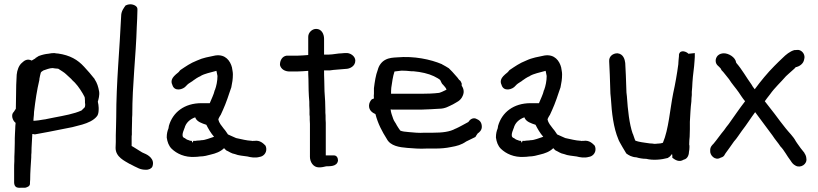

<svg xmlns="http://www.w3.org/2000/svg" viewBox="-20 -739 3821 897"><path d="M45 -217C29 -203 39 -175 53 -165C52 -156 51 -145 51 -135C51 -129 50 -124 50 -116C49 -102 49 -85 49 -71C49 -57 48 -45 48 -29C47 -15 47 0 47 14C46 27 46 39 46 50V107C46 113 44 136 65 138C69 139 77 138 78 138H98C106 136 120 132 120 119C120 115 120 110 121 100V99C121 66 124 30 126 -4V-5C126 -13 126 -19 127 -26V-27C127 -55 130 -84 131 -113C133 -113 137 -112 140 -112L142 -111L207 -123C243 -130 280 -137 318 -145L364 -157C391 -165 417 -176 433 -196V-197H434C441 -208 441 -222 441 -235C441 -245 439 -254 437 -264C440 -274 446 -295 443 -312C439 -334 434 -351 422 -369V-370C407 -389 390 -409 373 -427C343 -460 307 -481 251 -489H250C245 -489 240 -490 234 -491H232C224 -491 216 -490 206 -488C193 -487 176 -483 163 -478H162C154 -474 153 -471 147 -469L145 -466C141 -464 133 -459 128 -456C109 -466 94 -457 83 -446C68 -434 60 -411 58 -390C56 -358 55 -326 55 -294C55 -273 54 -252 54 -231ZM136 -175C136 -179 137 -183 137 -189C138 -198 139 -206 139 -216C146 -274 152 -315 164 -366V-370C166 -379 168 -392 170 -397V-398C171 -402 177 -407 183 -410C196 -414 211 -421 226 -421C230 -420 238 -419 239 -419H241C244 -419 242 -419 252 -418C267 -408 280 -401 289 -392C298 -384 307 -376 315 -368V-367C336 -349 351 -328 366 -303C370 -295 376 -286 376 -283C376 -277 377 -273 377 -269V-259L378 -252C378 -239 376 -237 371 -233L361 -223C326 -207 280 -199 233 -190L203 -184C196 -182 188 -181 180 -180C167 -178 152 -175 143 -175Z M520 -48C520 -5 563 13 586 27H587C601 35 614 41 629 48C639 52 649 54 660 54C676 55 688 48 692 39C705 3 670 -16 655 -22L644 -27C632 -34 619 -42 607 -50C603 -53 598 -55 595 -57V-95C595 -102 595 -105 596 -110V-132C596 -145 597 -158 597 -174C597 -184 597 -194 598 -202V-203C598 -345 615 -476 619 -614C620 -640 622 -663 622 -690V-697C622 -710 605 -719 588 -719C581 -719 574 -717 568 -714V-715C559 -703 546 -687 546 -664C539 -507 523 -354 523 -190C523 -173 522 -160 522 -144C522 -133 521 -120 521 -107V-76C521 -67 520 -58 520 -48Z M759 -96C762 -76 768 -58 782 -44C806 -21 843 -3 891 -6C898 -6 907 -7 914 -8C932 -8 951 -13 965 -17C987 -22 1010 -30 1027 -47C1030 -42 1035 -39 1039 -35H1040C1050 -31 1060 -22 1078 -19C1094 -12 1117 -11 1136 -8C1151 -4 1173 0 1193 -6C1210 -8 1226 -24 1224 -45C1224 -50 1222 -55 1220 -59C1211 -68 1195 -85 1169 -81H1160L1159 -80H1158L1157 -81L1137 -83L1120 -86C1110 -88 1095 -91 1083 -94C1072 -98 1060 -105 1045 -111C1039 -119 1033 -130 1026 -137C1014 -154 1004 -162 1000 -182C1002 -187 1006 -195 1010 -201H1011V-202C1019 -219 1025 -233 1032 -250C1039 -267 1046 -288 1052 -306L1061 -332V-333C1065 -353 1068 -368 1068 -392C1068 -403 1065 -414 1064 -422V-423C1056 -455 1033 -486 988 -480H987C955 -473 930 -470 900 -456C869 -444 847 -428 823 -412L820 -409C814 -399 807 -398 793 -383C786 -375 776 -361 785 -343C794 -309 836 -320 850 -338C857 -346 864 -351 879 -360H880V-361C891 -369 904 -378 916 -383H917V-384C936 -395 962 -400 991 -408L992 -404C993 -397 995 -391 996 -384C996 -361 991 -337 984 -318H983V-317C979 -298 968 -277 960 -257H921C841 -257 787 -214 769 -151C768 -146 768 -142 767 -139C762 -127 759 -114 759 -98ZM833 -106V-111C833 -117 838 -131 841 -138V-139L842 -140C848 -165 867 -182 892 -191C892 -191 893 -189 893 -188C901 -170 923 -163 944 -156C953 -138 965 -117 980 -100C960 -94 939 -84 921 -84H920L915 -83L900 -82L894 -81H883C880 -70 879 -70 876 -81H874C869 -81 865 -82 862 -84H861L860 -85H858C853 -87 847 -90 843 -94H842C837 -96 833 -100 833 -106Z M1288 -435C1293 -415 1312 -405 1333 -405H1367C1386 -405 1401 -407 1420 -408C1420 -400 1420 -387 1421 -370C1421 -337 1422 -296 1425 -264C1425 -252 1425 -240 1426 -226V-203L1427 -195C1427 -184 1427 -173 1428 -160V-6C1428 17 1443 43 1470 43C1482 43 1493 41 1504 38C1518 37 1554 41 1559 12V10C1559 0 1554 -13 1540 -13H1502V-165C1501 -175 1501 -187 1501 -199V-200C1500 -207 1500 -216 1500 -226C1500 -239 1499 -253 1499 -266C1498 -277 1497 -294 1496 -313C1496 -329 1495 -345 1495 -360C1494 -380 1494 -399 1494 -410H1520C1545 -414 1567 -414 1594 -417C1615 -417 1640 -430 1640 -456C1640 -477 1615 -494 1594 -491C1590 -491 1584 -491 1578 -490C1559 -490 1535 -484 1516 -484H1494V-558C1494 -579 1483 -604 1457 -604C1438 -604 1420 -587 1420 -567V-482C1404 -481 1387 -479 1371 -479H1319C1298 -476 1288 -456 1288 -438Z M1704 -245C1704 -222 1721 -212 1734 -206C1746 -160 1765 -125 1787 -90C1804 -57 1846 -51 1883 -48C1911 -46 1940 -43 1973 -45H2012C2040 -45 2063 -47 2087 -52C2115 -57 2135 -62 2158 -78C2171 -84 2187 -92 2201 -99C2204 -105 2208 -110 2212 -116C2219 -120 2231 -131 2231 -146C2231 -165 2223 -176 2209 -182C2190 -194 2174 -179 2168 -169C2149 -159 2129 -147 2109 -138H2108C2082 -123 2046 -119 2003 -119H1963C1936 -117 1914 -120 1889 -122C1874 -123 1858 -125 1850 -129C1845 -136 1838 -146 1834 -153C1828 -166 1821 -172 1817 -184C1812 -199 1806 -213 1805 -228C1809 -227 1814 -227 1816 -227H1950C1978 -228 2004 -229 2032 -231C2060 -231 2078 -243 2095 -251H2096L2097 -252C2111 -261 2132 -267 2142 -292C2151 -312 2144 -328 2137 -339V-349C2134 -356 2132 -362 2125 -366C2120 -373 2114 -381 2107 -388C2099 -398 2088 -409 2077 -420C2067 -426 2058 -432 2046 -438H2045V-439C1991 -462 1914 -478 1835 -471C1817 -470 1798 -469 1781 -460C1763 -451 1750 -433 1745 -413C1735 -387 1731 -358 1727 -327V-301C1726 -295 1726 -289 1727 -279L1717 -275C1710 -268 1704 -257 1704 -245ZM1807 -301C1807 -309 1807 -319 1808 -329C1812 -355 1815 -381 1823 -405C1832 -406 1843 -407 1856 -409C1870 -409 1886 -408 1903 -406H1912C1947 -403 1982 -395 2007 -383C2016 -378 2038 -368 2038 -362C2042 -355 2044 -347 2050 -343C2056 -337 2065 -326 2066 -320C2059 -317 2052 -313 2045 -310C2039 -308 2033 -305 2031 -305H2030C2005 -302 1977 -301 1950 -301Z M2297 -96C2300 -76 2306 -58 2320 -44C2344 -21 2381 -3 2429 -6C2436 -6 2445 -7 2452 -8C2470 -8 2489 -13 2503 -17C2525 -22 2548 -30 2565 -47C2568 -42 2573 -39 2577 -35H2578C2588 -31 2598 -22 2616 -19C2632 -12 2655 -11 2674 -8C2689 -4 2711 0 2731 -6C2748 -8 2764 -24 2762 -45C2762 -50 2760 -55 2758 -59C2749 -68 2733 -85 2707 -81H2698L2697 -80H2696L2695 -81L2675 -83L2658 -86C2648 -88 2633 -91 2621 -94C2610 -98 2598 -105 2583 -111C2577 -119 2571 -130 2564 -137C2552 -154 2542 -162 2538 -182C2540 -187 2544 -195 2548 -201H2549V-202C2557 -219 2563 -233 2570 -250C2577 -267 2584 -288 2590 -306L2599 -332V-333C2603 -353 2606 -368 2606 -392C2606 -403 2603 -414 2602 -422V-423C2594 -455 2571 -486 2526 -480H2525C2493 -473 2468 -470 2438 -456C2407 -444 2385 -428 2361 -412L2358 -409C2352 -399 2345 -398 2331 -383C2324 -375 2314 -361 2323 -343C2332 -309 2374 -320 2388 -338C2395 -346 2402 -351 2417 -360H2418V-361C2429 -369 2442 -378 2454 -383H2455V-384C2474 -395 2500 -400 2529 -408L2530 -404C2531 -397 2533 -391 2534 -384C2534 -361 2529 -337 2522 -318H2521V-317C2517 -298 2506 -277 2498 -257H2459C2379 -257 2325 -214 2307 -151C2306 -146 2306 -142 2305 -139C2300 -127 2297 -114 2297 -98ZM2371 -106V-111C2371 -117 2376 -131 2379 -138V-139L2380 -140C2386 -165 2405 -182 2430 -191C2430 -191 2431 -189 2431 -188C2439 -170 2461 -163 2482 -156C2491 -138 2503 -117 2518 -100C2498 -94 2477 -84 2459 -84H2458L2453 -83L2438 -82L2432 -81H2421C2418 -70 2417 -70 2414 -81H2412C2407 -81 2403 -82 2400 -84H2399L2398 -85H2396C2391 -87 2385 -90 2381 -94H2380C2375 -96 2371 -100 2371 -106Z M2826 -452C2828 -412 2830 -368 2831 -325C2831 -309 2832 -296 2834 -279C2838 -212 2846 -142 2869 -88C2871 -79 2906 -22 2906 -22C2917 -14 2931 -5 2953 -4C2966 0 2982 3 2999 3C3031 11 3071 7 3100 -1L3101 -2C3109 -6 3114 -12 3120 -20C3120 -18 3120 -15 3121 -12V-2C3133 7 3152 21 3174 7C3194 3 3199 -19 3199 -31C3200 -35 3201 -43 3201 -50V-60L3200 -61V-69C3200 -79 3201 -89 3202 -100C3202 -110 3203 -122 3203 -135V-170C3205 -202 3206 -235 3210 -265V-266C3210 -276 3211 -285 3212 -295V-310C3214 -325 3214 -340 3215 -354C3217 -390 3223 -420 3225 -457V-458C3225 -462 3226 -467 3226 -473V-491L3198 -488H3196C3190 -496 3158 -511 3152 -484V-477C3151 -470 3151 -462 3150 -456V-455C3150 -451 3149 -447 3149 -439C3143 -394 3135 -348 3125 -303C3110 -228 3104 -135 3077 -72C3072 -70 3063 -68 3053 -68H3051C3046 -67 3042 -67 3037 -67C3031 -68 3023 -69 3016 -69L2995 -72C2972 -75 2947 -80 2947 -84V-86L2946 -87C2943 -97 2940 -103 2937 -113V-114H2936C2920 -160 2913 -226 2909 -286V-287C2907 -300 2906 -314 2906 -327C2905 -368 2903 -408 2901 -445C2899 -462 2892 -487 2865 -490H2864C2844 -490 2824 -476 2826 -452Z M3298 -36C3295 -14 3321 13 3346 -2C3350 -3 3359 -6 3363 -12L3369 -22C3382 -41 3396 -58 3409 -78C3423 -93 3434 -112 3446 -128C3468 -156 3487 -187 3508 -215C3534 -179 3563 -142 3589 -106C3601 -87 3616 -71 3626 -55C3644 -37 3656 -11 3674 12C3679 20 3685 29 3697 35C3720 48 3753 28 3747 0C3747 -7 3743 -17 3738 -24V-25C3726 -39 3715 -54 3704 -70L3698 -79C3686 -102 3665 -121 3651 -139C3634 -161 3616 -183 3599 -207L3592 -216C3579 -232 3566 -250 3553 -266C3559 -274 3568 -287 3578 -299C3599 -329 3628 -355 3652 -383L3664 -394C3672 -401 3684 -412 3692 -419C3695 -422 3695 -424 3700 -426H3702C3713 -429 3734 -440 3737 -462C3743 -481 3731 -500 3714 -505C3707 -507 3703 -505 3694 -505H3691C3670 -499 3651 -483 3637 -469C3627 -459 3608 -442 3598 -431C3566 -399 3534 -360 3506 -322L3497 -334L3491 -344C3467 -377 3447 -414 3420 -445L3419 -447V-448C3415 -472 3384 -490 3362 -490C3352 -490 3341 -487 3333 -479C3320 -465 3320 -443 3335 -431C3338 -429 3340 -426 3347 -419L3351 -411C3361 -402 3373 -384 3386 -369C3398 -349 3418 -327 3431 -308C3440 -295 3449 -280 3461 -266C3433 -230 3410 -195 3384 -159C3377 -150 3370 -142 3363 -131C3346 -111 3330 -87 3313 -67C3309 -63 3297 -53 3298 -36Z"/></svg>

Font: Scribbler
Style: ExBd
Weight: 800
Designer: Mew Too
Foundry: Cannot Into Space Fonts
Version: Version 1.001